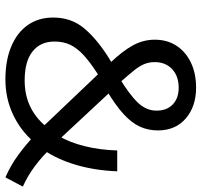

<svg xmlns="http://www.w3.org/2000/svg" viewBox="-38 -716 763 728"><g transform="rotate(90 344.0 -352.5)"><path d="M653 9Q607 -11 567 -40.5Q527 -70 497 -99H519Q475 -48 414 -19.5Q353 9 282 9Q209 9 156 -13.5Q103 -36 75 -76.5Q47 -117 47 -172Q47 -240 87 -288.5Q127 -337 200 -383L233 -403L220 -387Q174 -435 152.5 -474.5Q131 -514 131 -557Q131 -604 153.5 -639Q176 -674 217 -694Q258 -714 313 -714Q384 -714 429.5 -675Q475 -636 475 -569Q475 -532 460.5 -500.5Q446 -469 412.5 -438.5Q379 -408 322 -374L324 -394L514 -190H494Q520 -232 534.5 -290.5Q549 -349 551 -415H630Q627 -332 606 -260Q585 -188 548 -134L547 -159Q573 -131 609.5 -103.5Q646 -76 688 -57ZM286 -64Q343 -64 388.5 -87Q434 -110 467 -154L465 -129L249 -356H285L255 -337Q215 -311 189 -287Q163 -263 150.5 -237Q138 -211 138 -177Q138 -124 175.5 -94Q213 -64 286 -64ZM313 -648Q269 -648 242.5 -623Q216 -598 216 -557Q216 -536 223.5 -517.5Q231 -499 248.5 -477.5Q266 -456 295 -423L271 -420Q339 -461 369.5 -493Q400 -525 400 -564Q400 -603 376.5 -625.5Q353 -648 313 -648Z"/></g></svg>

Font: Mulish Medium
Style: Regular
Weight: 500
Designer: Vernon Adams
Foundry: Vernon Adams
Version: Version 3.603; ttfautohint (v1.8.3)